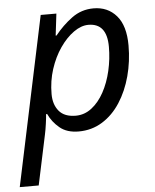

<svg xmlns="http://www.w3.org/2000/svg" viewBox="-77 -591 710 878"><g transform="rotate(-5 278.5 -152.5)"><path d="M-22 240 142 -536H214L202 -436H206Q241 -480 285 -512.5Q329 -545 385 -545Q450 -545 490 -499Q530 -453 530 -362Q530 -289 512 -222Q494 -155 460 -102.5Q426 -50 377.5 -20Q329 10 269 10Q215 10 182 -17.5Q149 -45 132 -82H127Q126 -66 122 -37.5Q118 -9 114 9L65 240ZM262 -63Q302 -63 335 -88.5Q368 -114 391.5 -157Q415 -200 427.5 -254Q440 -308 440 -364Q440 -472 355 -472Q322 -472 287.5 -447.5Q253 -423 224 -381Q195 -339 177.5 -285Q160 -231 160 -171Q160 -123 185 -93Q210 -63 262 -63Z"/></g></svg>

Font: Noto Sans
Style: Italic
Weight: 400
Italic angle: -12°
Designer: Monotype Design Team
Foundry: Monotype Imaging Inc.
Version: Version 2.013; ttfautohint (v1.8.4.7-5d5b)